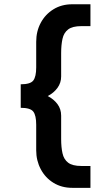

<svg xmlns="http://www.w3.org/2000/svg" viewBox="-20 -694 487 909"><path d="M322.3 195.3Q271.5 195.3 232.9 171.4Q194.3 147.5 172.9 106.9Q151.4 66.4 151.4 17.6V-103.5Q151.4 -147.5 137.7 -165.5Q124 -183.6 78.1 -183.6V-294.9Q124 -294.9 137.7 -313Q151.4 -331.1 151.4 -375V-496.1Q151.4 -545.9 172.9 -585.9Q194.3 -626 232.9 -649.9Q271.5 -673.8 322.3 -673.8H408.2V-570.3H365.2Q323.2 -570.3 302.7 -554.7Q282.2 -539.1 275.9 -510.3Q269.5 -481.4 269.5 -442.4V-332Q269.5 -301.8 252 -277.8Q234.4 -253.9 206.1 -239.3Q234.4 -224.6 252 -201.2Q269.5 -177.7 269.5 -146.5V-36.1Q269.5 2.9 275.9 31.7Q282.2 60.5 302.7 76.2Q323.2 91.8 365.2 91.8H408.2V195.3Z"/></svg>

Font: Sen SemiBold
Style: Regular
Weight: 600
Designer: Kosal Sen, Philatype
Foundry: Philatype
Version: Version 2.000;gftools[0.9.31]